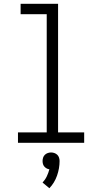

<svg xmlns="http://www.w3.org/2000/svg" viewBox="-20 -755 540 1015"><path d="M75 0V-55H227V-680H89V-735H287V-55H425V0ZM241 240 205 210Q219 195 227.5 177Q236 159 241 140Q233 139 226 135Q219 131 214 125Q209 119 207 111.5Q205 104 205 96Q205 87 208 78Q211 69 217.5 63Q224 57 232.5 54Q241 51 250 51Q259 51 267.5 54Q276 57 282.5 63Q289 69 292 78Q295 87 295 96Q295 135 281.5 173.5Q268 212 241 240Z"/></svg>

Font: Iosevka Curly Light
Style: Regular
Weight: 300
Monospace: yes
Designer: Belleve Invis
Foundry: Belleve Invis
Version: Version 22.1.2; ttfautohint (v1.8.4)